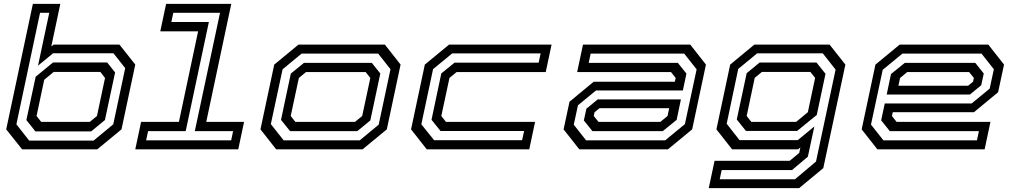

<svg xmlns="http://www.w3.org/2000/svg" viewBox="-20 -770 5224 990"><path d="M94 0 12 -103 149.5 -750H291L244.5 -530.5L256.5 -540H596L677.5 -437L606.5 -103L481.5 0ZM130.5 -45H462.5L564 -129L625.5 -418.5L565 -495.5H254L176 -431.5L234 -704H186.5L64.5 -129ZM162.5 -92.5 116 -151 164 -374.5 253.5 -448H532.5L573.5 -396.5L521 -151L450 -92.5ZM192.5 -141.5H443L480 -172L521.5 -368L497.5 -399H256.5L208 -358.5L168.5 -172Z M677.5 0 707.5 -141.5H902.5L1001.5 -608.5H806.5L836.5 -750H1172.5L1043.5 -141.5H1238.5L1208.5 0ZM733.5 -46.5H1172L1182 -94H984.5L1114.5 -704H873.5L863.5 -656.5H1057L937.5 -94H743.5Z M1404 0 1323 -103 1394 -437 1519 -540H1964.5L2045.5 -437L1974.5 -103L1849.5 0ZM1442.5 -46.5H1835L1932.5 -127L1993.5 -413L1930 -493.5H1535L1437 -412.5L1376.5 -130ZM1475.5 -94 1429 -152 1479.5 -390.5 1547.5 -446H1897L1941 -391L1889.5 -149L1822.5 -94ZM1503 -141.5H1810.5L1847.5 -172L1889.5 -368L1865.5 -398.5H1558L1521 -368L1479 -172Z M2180.5 0 2099.5 -103 2170.5 -437 2295.5 -540H2824L2794 -398.5H2334.5L2297.5 -368L2255.5 -172L2279.5 -141.5H2739L2709 0ZM2218.5 -47H2672L2682.5 -94.5H2251.5L2205 -152.5L2255.5 -391.5L2324 -447H2757.5L2767.5 -494.5H2311.5L2213 -413.5L2152.5 -129Z M2967 0 2886 -103 2916.5 -245.5 3041 -348.5H3459.5L3464 -368L3440 -398.5H2956L2986 -540H3539L3620 -437L3549 -103L3424 0ZM3002 -46.5H3410L3511.5 -130L3572 -412.5L3508 -493.5H3025.5L3015.5 -446H3475L3519.5 -390.5L3501 -303.5H3053L2960 -227L2938.5 -127ZM3034.5 -94 2990.5 -149 3003.5 -209.5 3062 -257.5H3491L3469 -152L3397.5 -94ZM3066 -141.5H3385L3422 -172L3430.5 -212H3071L3045.5 -191L3041.5 -172Z M3634.5 200 3664.5 59H4052L4101 18.5L4107 -10L4095 0H3755L3674 -103L3745 -437L3869.5 -540H4257.5L4339 -437L4225 97L4100.5 200ZM3691 154.5H4079L4187.5 63L4288.5 -411L4222.5 -495H3884L3786.5 -414.5L3727 -132L3793 -47.5H4093.5L4179 -118L4145.5 38L4063.5 107H3701ZM3826 -95 3779 -154 3830 -392.5 3896.5 -447.5H4190L4236.5 -389.5L4191.5 -177.5L4090.5 -95ZM3854 -141.5H4085L4145.5 -191.5L4183 -368.5L4158.5 -399H3908.5L3871.5 -368.5L3830 -172Z M5076 -540 5157 -437 5126.5 -294.5 5002 -191.5H4583.5L4579 -172L4603 -141.5H5087L5057 0H4504L4423 -103L4494 -437L4619 -540ZM5041 -493.5H4633L4531.5 -410L4471 -127.5L4535 -46.5H5017.5L5027.5 -94H4568L4523.5 -149.5L4542 -236.5H4990L5083 -313L5104.5 -413ZM5008.5 -446 5052.5 -391 5039.5 -330.5 4981 -282.5H4552L4574 -388L4645.5 -446ZM4977 -398.5H4658L4621 -368L4612.5 -328H4972L4997.5 -349L5001.5 -368Z"/></svg>

Font: Tourney Expanded Medium
Style: Italic
Weight: 500
Width: 7
Italic angle: -12°
Designer: Tyler Finck
Foundry: Etcetera Type Co
Version: Version 1.010; ttfautohint (v1.8.3)